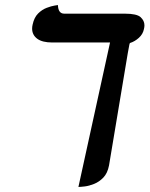

<svg xmlns="http://www.w3.org/2000/svg" viewBox="-20 -572 591 759"><path d="M485 -361 411 82Q405 113 388.5 130Q372 147 352 155Q332 163 315 165Q298 167 290 167L415 -404H187Q147 -404 127 -419Q107 -434 107 -459Q107 -463 107.5 -467Q108 -471 109 -475Q115 -503 130.5 -518.5Q146 -534 164.5 -541Q183 -548 196 -550Q209 -552 209 -552Q210 -518 234 -518H473Q521 -518 536 -504Q551 -490 551 -472Q551 -465 549 -457Q545 -437 529 -422.5Q513 -408 494 -402Q493 -402 491.5 -396Q490 -390 485 -361Z"/></svg>

Font: Libertinus Serif SemiBold
Style: Italic
Weight: 600
Italic angle: -11.5°
Designer: Philipp H. Poll, Khaled Hosny
Foundry: Caleb Maclennan
Version: Version 7.051;RELEASE